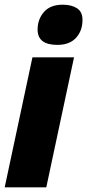

<svg xmlns="http://www.w3.org/2000/svg" viewBox="-22 -797 371 817"><path d="M329 -712Q329 -747 305.5 -762Q282 -777 245 -777Q192 -777 165 -746Q138 -715 138 -671Q138 -606 222 -606Q274 -606 301.5 -636Q329 -666 329 -712ZM175 0 293 -553H116L-2 0Z"/></svg>

Font: Noto Sans Display SemiCondensed Black
Style: Italic
Weight: 900
Width: 4
Designer: Monotype Design team
Foundry: Monotype Imaging Inc.
Version: 1.000